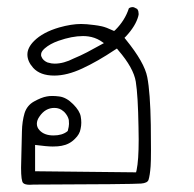

<svg xmlns="http://www.w3.org/2000/svg" viewBox="-20 -344 540 534"><path d="M393.1 156.2Q397 144 398.9 118.2Q399.9 104.5 399.9 73.2Q399.9 42 399.4 2.9Q397.9 -86.9 389.6 -129.4Q381.8 -170.4 330.1 -233.9L326.2 -238.8L330.6 -243.2Q357.4 -272 364.7 -299.3Q365.7 -302.7 365.7 -304.7Q365.7 -306.6 365.2 -308.6Q365.2 -314.5 361.3 -319.3L352.5 -323.7Q350.6 -324.2 349.1 -324.2Q342.8 -324.2 338.4 -320.8Q327.6 -287.6 301.3 -261.2L297.4 -257.8Q284.7 -263.7 276.9 -266.6Q269 -269.5 263.2 -270.8Q257.3 -272 252.4 -272.9Q247.6 -273.9 241.7 -274.4Q219.7 -277.3 205.6 -277.3Q178.7 -277.3 144.5 -267.6Q99.1 -254.4 74.7 -230Q56.2 -211.4 56.2 -192.4Q56.2 -173.3 72.3 -155.3Q91.8 -133.8 130.9 -133.8Q166.5 -133.8 209 -153.6Q251.5 -173.3 299.8 -205.6L305.2 -209L309.1 -204.1Q351.6 -154.8 357.7 -116.7Q363.8 -78.6 365.2 8.8Q365.7 24.4 365.7 43.9Q365.7 102.1 359.9 129.4L358.4 135.3L77.6 132.3V59.1Q111.3 63.5 126.7 63.5Q142.1 63.5 151.4 61.5Q173.3 57.6 188.5 42Q201.7 29.3 204.1 14.6Q206.1 5.9 206.1 -2.7Q206.1 -11.2 204.6 -19.5Q202.1 -35.6 183.3 -54.4Q164.6 -73.2 145 -75.7Q134.3 -77.1 125.5 -77.1Q116.7 -77.1 109.9 -75.7Q95.2 -73.2 74.2 -61.5Q55.2 -50.8 48.3 -29.3Q41.5 -5.9 41 21.5Q40.5 48.8 39.6 79.6Q38.6 110.4 38.6 122.6Q38.6 159.7 44.4 165Q49.3 169.9 63 169.9L73.2 169.4Q350.1 168.5 372.6 166.5Q390.1 165 393.1 156.2ZM167 21.5Q152.8 32.7 128.9 32.7Q103 32.7 89.8 18.1Q82.5 10.3 82.5 0.2Q82.5 -9.8 89.8 -20Q106 -43.9 131.3 -43.9Q146 -43.9 156.2 -34.7L158.7 -32.7Q168.9 -22 171.4 -10.3Q171.9 -5.9 171.9 0.7Q171.9 7.3 168.5 20ZM131.8 -167Q127.9 -167 123 -167.7Q118.2 -168.5 111.8 -170.4Q99.6 -175.8 95.7 -185.5Q94.2 -188.5 94.2 -190.9Q94.2 -193.4 94.7 -195.8Q96.2 -202.1 104.5 -209.5Q119.1 -222.2 142.6 -230.5Q180.2 -243.7 210.9 -243.7Q218.3 -243.7 225.6 -242.7Q243.7 -240.2 258.8 -231L269 -224.1Q240.7 -208.5 222.2 -198.7Q203.6 -189 185.5 -181.6Q157.2 -167 131.8 -167Z"/></svg>

Font: Bakudai
Style: ExtraLight
Weight: 200
Version: Version 1.48